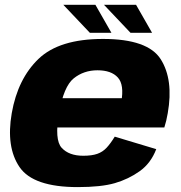

<svg xmlns="http://www.w3.org/2000/svg" viewBox="-20 -758 738 784"><path d="M297.5 6 320 -122Q261.5 -122 231.8 -154.5Q202 -187 221 -296Q240 -405 281 -438Q322 -471 378 -471Q434.5 -471 461.2 -441.5Q488 -412 475 -340.5L484.5 -357H214.5L193.5 -237.5H651Q659.5 -263.5 665 -296Q689 -432.5 636.5 -515.8Q584 -599 400.5 -599Q222 -599 137.2 -517.5Q52.5 -436 28 -296Q4 -157.5 59.8 -75.8Q115.5 6 297.5 6ZM320 -122 297.5 6Q393 6 449 -10.2Q505 -26.5 550.5 -59Q596 -91.5 618 -149L448.5 -200Q432.5 -173.5 416 -155.5Q399.5 -137.5 377.2 -129.8Q355 -122 320 -122ZM513 -624H601L535.5 -738.5H404.5ZM347 -624H435L369.5 -738.5H238.5Z"/></svg>

Font: Anybody UltraCondensed Thin ExtraBold
Style: Italic
Weight: 800
Italic angle: -10°
Version: Version 1.111